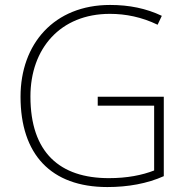

<svg xmlns="http://www.w3.org/2000/svg" viewBox="-20 -746 762 776"><path d="M375 -355V-319H603V-57C554 -38 494 -26 420 -26C222 -26 103 -129 103 -356C103 -550 224 -690 424 -690C488 -690 553 -677 617 -646L634 -682C571 -712 502 -726 425 -726C199 -726 63 -569 63 -355C63 -123 185 10 414 10C497 10 575 -4 642 -34V-355Z"/></svg>

Font: Noto Sans Ethiopic ExtraLight
Style: Regular
Weight: 200
Designer: Monotype Design Team
Foundry: Monotype Imaging Inc.
Version: Version 2.102